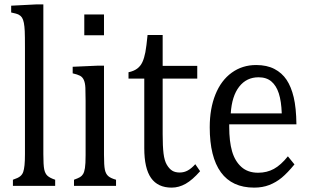

<svg xmlns="http://www.w3.org/2000/svg" viewBox="-20 -849 1415 877"><path d="M178 -145Q178 -95 182 -75.5Q186 -56 197 -46Q208 -36 232 -28V0H39V-28Q63 -36 72.5 -44Q82 -52 86 -63.5Q90 -75 92 -94.5Q94 -114 94 -145V-630Q94 -685 93 -707Q92 -729 89 -744.5Q86 -760 80.5 -768.5Q75 -777 65.5 -782Q56 -787 31 -792V-823L148 -829H178Z M455 -783V-688H365V-783ZM318 -28Q337 -35 345.5 -40Q354 -45 359.5 -54Q365 -63 368 -81.5Q371 -100 371 -141V-388Q371 -425 370 -447.5Q369 -470 363 -483.5Q357 -497 345.5 -503Q334 -509 312 -514V-544L425 -549H455V-142Q455 -93 459 -74Q463 -55 474 -45Q485 -35 510 -28V0H318Z M567 -519Q591 -524 606.5 -535.5Q622 -547 630.5 -565.5Q639 -584 644 -610.5Q649 -637 654 -689H723V-548H881V-490H723V-236Q723 -181 727 -148Q731 -115 742 -96.5Q753 -78 766.5 -69.5Q780 -61 801 -61Q821 -61 838 -70.5Q855 -80 872 -99L894 -67Q859 -27 828 -9.5Q797 8 764 8Q701 8 670 -36Q639 -80 639 -172V-490H567Z M1325 -98Q1293 -59 1267 -37.5Q1241 -16 1210 -4Q1179 8 1141 8Q1040 8 989 -62Q938 -132 938 -268Q938 -353 964 -417.5Q990 -482 1038.5 -517Q1087 -552 1150 -552Q1199 -552 1233.5 -534Q1268 -516 1289 -484.5Q1310 -453 1321.5 -405Q1333 -357 1334 -281H1027V-270Q1027 -203 1040 -158Q1053 -113 1082.5 -86.5Q1112 -60 1159 -60Q1199 -60 1231 -77.5Q1263 -95 1295 -135ZM1267 -331Q1265 -387 1253.5 -422.5Q1242 -458 1219.5 -477Q1197 -496 1161 -496Q1106 -496 1072.5 -453Q1039 -410 1034 -331Z"/></svg>

Font: Myanglish
Style: Regular
Weight: 400
Designer: KyawKyaw ( MaYenGone)
Foundry: TattooFont3D
Version: Version 1.003 December 13, 2014